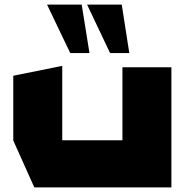

<svg xmlns="http://www.w3.org/2000/svg" viewBox="-20 -819 807 839"><path d="M515 0V-525H729V0H516ZM130 0 38 -205V-206H515V0ZM38 -206V-488L251 -531H252V-206ZM461 -587 361 -798V-799H512L545 -587ZM287 -587 186 -798V-799H337L371 -587Z"/></svg>

Font: Foldit ExtraBold
Style: Regular
Weight: 800
Version: Version 1.003